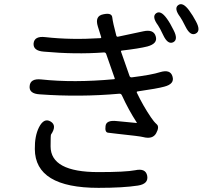

<svg xmlns="http://www.w3.org/2000/svg" viewBox="-20 -854 1040 926"><path d="M455 52Q149 52 148 -135Q147 -198 168 -240Q192 -287 224 -268Q256 -249 226 -205Q224 -202 224 -148Q224 -24 454 -24Q586 -24 632 -33Q683 -44 690 -6Q697 33 645 41Q574 52 455 52ZM733 -211Q716 -181 670 -193Q656 -197 543 -209Q517 -212 501 -214Q485 -216 489 -246Q492 -276 544 -270L637 -261Q642 -260 639 -264Q600 -324 568 -394Q564 -403 555 -402Q365 -385 172 -399Q119 -402 123 -439Q126 -476 178 -471Q335 -454 530 -472Q535 -472 533 -477L492 -594Q489 -602 480 -601Q343 -591 191 -605Q139 -609 142 -645Q146 -681 198 -675Q322 -661 464 -670Q469 -670 468 -675L452 -726Q436 -777 478 -785Q519 -794 521.5 -770Q524 -746 541 -682Q543 -676 549 -677L671 -703Q721 -714 731 -679Q742 -644 691 -630Q652 -620 567 -610Q562 -609 564 -604L605 -487Q608 -480 616 -481Q712 -493 752 -506Q802 -521 812 -485Q823 -449 772 -436Q740 -427 643 -413Q638 -412 640 -407Q670 -344 708 -288Q722 -267 736 -254.5Q750 -242 733 -211ZM815 -650Q789 -638 767 -685Q751 -719 742 -732Q711 -774 733 -790Q755 -806 785 -764Q801 -742 817 -709Q841 -663 815 -650ZM924 -692Q898 -679 875 -725Q857 -761 849 -772Q818 -813 839 -829Q861 -846 892 -804Q911 -778 925 -751Q950 -705 924 -692Z"/></svg>

Font: Resource Han Rounded JP
Style: Regular
Weight: 400
Designer: Cyano Hao (round all glyphs); Ryoko NISHIZUKA 西塚涼子 (kana, bopomofo & ideographs); Paul D. Hunt (Latin, Greek & Cyrillic)
Foundry: Cyano Hao
Version: 0.990